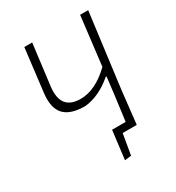

<svg xmlns="http://www.w3.org/2000/svg" viewBox="-182 -751 911 992"><g transform="rotate(-30 273.0 -255.5)"><path d="M272 128 293 -42H374L394 -194L406 -295H401Q321 -226 235 -217Q147 -217 110 -257Q73 -297 83 -382L114 -639H161L130 -392Q115 -261 233 -261Q322 -261 412 -348L447 -639H495L438 -197L416 0H332L311 123Z"/></g></svg>

Font: Alegreya Sans SC Light
Style: Italic
Weight: 300
Italic angle: -7°
Designer: Juan Pablo del Peral
Foundry: Huerta Tipografica
Version: Version 2.007